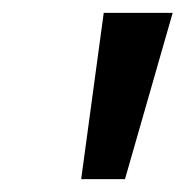

<svg xmlns="http://www.w3.org/2000/svg" viewBox="-20 -734 288 298"><path d="M106 -456H174L248 -714H141Z"/></svg>

Font: Noto Sans Medium
Style: Italic
Weight: 500
Italic angle: -12°
Designer: Monotype Design Team
Foundry: Monotype Imaging Inc.
Version: Version 2.013